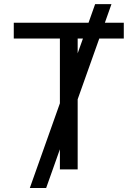

<svg xmlns="http://www.w3.org/2000/svg" viewBox="-20 -840 682 952"><path d="M419 -727.3 451.7 -819.6H532.7L500 -727.3H593.8V-649.1H472.3L365.1 -347.7V0H277V-99.8L208.8 92.3H127.8L277 -327.8V-649.1H48.3V-727.3ZM365.1 -575.6 391.3 -649.1H365.1Z"/></svg>

Font: Inter P
Style: Regular
Weight: 400
Designer: Rasmus Andersson
Foundry: rsms
Version: Version 3.018;git-588b23468